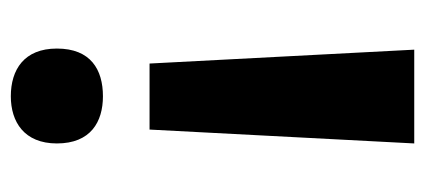

<svg xmlns="http://www.w3.org/2000/svg" viewBox="-230 -590 767 346"><g transform="rotate(90 153.0 -416.5)"><path d="M94 -303H213L238 -780H69ZM153 -53C199 -53 238 -77 238 -136C238 -197 199 -219 153 -219C105 -219 67 -197 67 -136C67 -77 105 -53 153 -53Z"/></g></svg>

Font: Noto Sans Malayalam UI
Style: Bold
Weight: 700
Designer: Jelle Bosma - Monotype Design Team
Foundry: Monotype Imaging Inc.
Version: Version 2.104